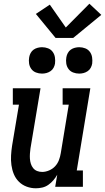

<svg xmlns="http://www.w3.org/2000/svg" viewBox="-20 -1005 565 1033"><path d="M173 8Q147 8 123 -1Q99 -10 81.5 -27.5Q64 -45 54.5 -68Q45 -91 41.5 -116.5Q38 -142 39.5 -168.5Q41 -195 45 -221L82 -442H49V-530H198L144 -207Q142 -193 141 -178.5Q140 -164 141 -150.5Q142 -137 146 -124Q150 -111 158.5 -100.5Q167 -90 179.5 -85Q192 -80 207 -80Q225 -80 244 -88Q263 -96 276.5 -110.5Q290 -125 297 -143.5Q304 -162 307 -181L350 -442H317V-530H466L393 -88H426V0H277L288 -65Q279 -49 267 -35Q255 -21 240 -10.5Q225 0 207.5 4Q190 8 173 8ZM406 -609Q389 -609 373.5 -615Q358 -621 348.5 -634Q339 -647 336.5 -663.5Q334 -680 337 -697Q339 -709 345 -720Q351 -731 361 -738Q371 -745 383 -748Q395 -751 406 -751Q423 -751 438.5 -745Q454 -739 463.5 -726Q473 -713 475.5 -696.5Q478 -680 476 -663Q474 -651 468 -640Q462 -629 451.5 -622Q441 -615 429.5 -612Q418 -609 406 -609ZM206 -609Q189 -609 173.5 -615Q158 -621 148.5 -634Q139 -647 136.5 -663.5Q134 -680 137 -697Q139 -709 145 -720Q151 -731 161 -738Q171 -745 183 -748Q195 -751 206 -751Q223 -751 238.5 -745Q254 -739 263.5 -726Q273 -713 275.5 -696.5Q278 -680 276 -663Q274 -651 268 -640Q262 -629 251.5 -622Q241 -615 229.5 -612Q218 -609 206 -609ZM279 -801 173 -930 248 -980 334 -857 461 -985 525 -925 374 -801Z"/></svg>

Font: Iosevka Curly Slab SmBdObl
Style: Regular
Weight: 600
Italic angle: -9°
Monospace: yes
Designer: Belleve Invis
Foundry: Belleve Invis
Version: Version 11.0.0; ttfautohint (v1.8.3)